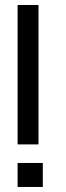

<svg xmlns="http://www.w3.org/2000/svg" viewBox="-20 -742 260 762"><path d="M149.9 0H49.8V-95.2H149.9ZM132.8 -722.2V-168.9H49.8V-722.2Z"/></svg>

Font: Perun
Style: Regular
Weight: 400
Version: Version 1.0000